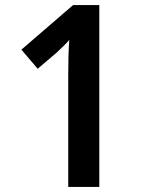

<svg xmlns="http://www.w3.org/2000/svg" viewBox="-20 -734 569 754"><path d="M370 0V-714H267L64 -539L128 -464L202 -527C222 -546 241 -564 252 -577C249 -536 248 -487 248 -444V0Z"/></svg>

Font: Noto Sans Arabic SemCond SemBd
Style: Regular
Weight: 600
Width: 4
Designer: Monotype Design Team, Nadine Chahine, Nizar Qandah and Khaled Hosny
Foundry: Monotype Imaging Inc.
Version: Version 2.012